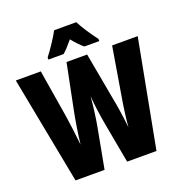

<svg xmlns="http://www.w3.org/2000/svg" viewBox="-160 -1063 1129 1199"><g transform="rotate(-20 405.0 -463.5)"><path d="M479 -927H332C315 -892 263 -815 236 -781V-767H337C354 -781 377 -806 405 -840C432 -807 455 -783 475 -767H574V-781C534 -834 502 -883 479 -927ZM810 -714H640L588 -402C576 -334 565 -254 561 -199C554 -263 542 -349 531 -401L474 -714H337L274 -401C265 -356 251 -271 243 -199C236 -267 225 -354 217 -403L166 -714H0L137 0H330L380 -268C391 -327 401 -408 405 -462C410 -396 420 -328 431 -267L480 0H675Z"/></g></svg>

Font: Noto Sans Armenian ExtraCondensed Black
Style: Regular
Weight: 900
Width: 2
Designer: Monotype Design Team
Foundry: Monotype Imaging Inc.
Version: Version 2.008